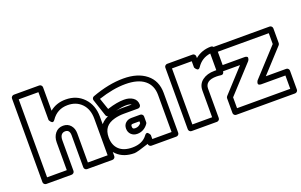

<svg xmlns="http://www.w3.org/2000/svg" viewBox="-93 -1167 2513 1601"><g transform="rotate(-20 1164.0 -366.0)"><path d="M69.8 0V-742.2Q69.8 -752.9 77.9 -760Q85.9 -767.1 95.2 -767.1H319.8Q330.6 -767.1 337.9 -759.3Q345.2 -751.5 345.2 -742.2V-534.2Q403.3 -582 485.8 -582Q583 -582 645 -517.1Q707 -452.1 707 -349.1V0Q707 10.7 699.2 17.8Q691.4 24.9 682.1 24.9H457Q446.3 24.9 439.2 17.1Q432.1 9.3 432.1 0V-284.2Q432.1 -334 392.1 -334Q370.6 -334 357.9 -318.4Q345.2 -302.7 345.2 -271V0Q345.2 10.7 337.2 17.8Q329.1 24.9 319.8 24.9H95.2Q84.5 24.9 77.1 17.1Q69.8 9.3 69.8 0ZM120.1 -24.9H294.9V-271Q294.9 -319.3 321.3 -351.6Q347.7 -383.8 392.1 -383.8Q432.6 -383.8 457.3 -355.5Q481.9 -327.1 481.9 -284.2V-24.9H657.2V-349.1Q657.2 -433.6 609.9 -482.9Q562.5 -532.2 485.8 -532.2Q393.1 -532.2 340.8 -455.1Q334 -444.8 326.9 -442.6Q319.8 -440.4 314.2 -444.3Q308.6 -448.2 304.2 -453.9Q299.8 -459.5 297.4 -464.4L294.9 -469.2V-716.8H120.1Z M666.5 -162.1Q666.5 -220.7 693.6 -264.2Q720.7 -307.6 771.5 -330.1Q757.8 -333.5 753.4 -346.2L703.6 -496.1Q700.7 -505.9 705.1 -514.9Q709.5 -523.9 718.8 -526.9Q868.2 -582 997.6 -582Q1124 -582 1199.2 -522Q1274.4 -461.9 1274.4 -354V0Q1274.4 10.7 1266.6 17.8Q1258.8 24.9 1249.5 24.9H1028.3Q1017.6 24.9 1010.5 17.1Q1003.4 9.3 1003.4 0Q898.4 35.2 874.5 35.2Q779.3 35.2 722.9 -19Q666.5 -73.2 666.5 -162.1ZM716.3 -162.1Q716.3 -92.8 757.1 -54Q797.9 -15.1 874.5 -15.1Q965.3 -15.1 1008.3 -74.2Q1015.6 -84.5 1023.2 -86.9Q1030.8 -89.4 1035.9 -85Q1041 -80.6 1045.4 -75Q1049.8 -69.3 1051.8 -64.5L1053.7 -59.1V-24.9H1224.6V-354Q1224.6 -439 1166.5 -485.6Q1108.4 -532.2 997.6 -532.2Q889.6 -532.2 758.3 -488.8L793.5 -386.2Q795.4 -386.2 799.3 -388.2Q881.3 -414.1 943.4 -414.1Q991.2 -414.1 1022.2 -392.3Q1053.2 -370.6 1053.7 -330.1Q1053.7 -318.8 1046.1 -311.5Q1038.6 -304.2 1028.3 -304.2H903.3Q860.4 -304.2 820.3 -293.9Q766.6 -279.8 741.5 -247.6Q716.3 -215.3 716.3 -162.1ZM850.6 -350.1Q884.8 -354 903.3 -354H990.7Q976.1 -363.8 943.4 -363.8Q908.2 -363.8 850.6 -350.1ZM877.4 -181.2Q877.4 -212.4 898.2 -231.2Q918.9 -250 950.7 -250H1028.3Q1037.6 -250 1045.7 -242.9Q1053.7 -235.8 1053.7 -225.1V-174.8Q1053.7 -167 1049.3 -161.1Q1032.2 -135.7 1006.8 -121.8Q981.4 -107.9 952.6 -107.9Q919.4 -107.9 898.4 -128.4Q877.4 -148.9 877.4 -181.2ZM927.7 -181.2Q927.7 -168 932.9 -163.1Q938 -158.2 952.6 -158.2Q982.9 -158.2 1003.4 -183.1V-200.2H950.7Q935.5 -200.2 931.6 -196.5Q927.7 -192.9 927.7 -181.2Z M1359.4 0V-546.9Q1359.4 -557.6 1367.2 -564.7Q1375 -571.8 1384.3 -571.8H1609.4Q1620.1 -571.8 1627.2 -564Q1634.3 -556.2 1634.3 -546.9V-532.2Q1694.3 -582 1776.4 -582Q1787.1 -582 1794.2 -574.2Q1801.3 -566.4 1801.3 -557.1V-354Q1801.3 -343.8 1794.4 -335.4Q1787.6 -327.1 1772.5 -329.1Q1751.5 -332 1734.4 -332Q1683.6 -332 1658.9 -313.5Q1634.3 -294.9 1634.3 -261.2V0Q1634.3 10.7 1626.5 17.8Q1618.7 24.9 1609.4 24.9H1384.3Q1373.5 24.9 1366.5 17.1Q1359.4 9.3 1359.4 0ZM1409.2 -24.9H1584.5V-261.2Q1584.5 -318.4 1626.7 -350.1Q1668.9 -381.8 1734.4 -381.8H1751.5V-529.8Q1673.8 -519 1630.4 -453.1Q1623.5 -442.9 1616.5 -440.7Q1609.4 -438.5 1603.8 -442.4Q1598.1 -446.3 1593.8 -451.7Q1589.4 -457 1586.9 -461.9L1584.5 -466.8V-522H1409.2Z M1755.9 0V-130.9Q1755.9 -139.6 1762.7 -147.9L1951.7 -354H1791Q1780.3 -354 1772.9 -361.8Q1765.6 -369.6 1765.6 -378.9V-546.9Q1765.6 -557.6 1773.7 -564.7Q1781.7 -571.8 1791 -571.8H2293Q2303.7 -571.8 2310.8 -564Q2317.9 -556.2 2317.9 -546.9V-416Q2317.9 -407.2 2311 -398.9L2122.1 -192.9H2302.7Q2313.5 -192.9 2320.6 -185.1Q2327.6 -177.2 2327.6 -168V0Q2327.6 10.7 2319.8 17.8Q2312 24.9 2302.7 24.9H1780.8Q1770 24.9 1762.9 17.1Q1755.9 9.3 1755.9 0ZM1805.7 -24.9H2277.8V-143.1H2064.9Q2050.8 -143.1 2043.9 -147.5Q2037.1 -151.9 2037.1 -158Q2037.1 -164.1 2039.1 -170.2Q2041 -176.3 2043.9 -180.7L2046.9 -185.1L2268.1 -425.8V-522H1815.9V-403.8H2008.8Q2022.9 -403.8 2029.8 -399.4Q2036.6 -395 2036.6 -388.9Q2036.6 -382.8 2034.7 -376.7Q2032.7 -370.6 2029.8 -366.2L2026.9 -361.8L1805.7 -121.1Z"/></g></svg>

Font: Trueno Black Outline
Style: Regular
Weight: 900
Width: 6
Designer: Julieta Ulanovsky
Foundry: Julieta Ulanovsky
Version: Version 3.001b | FøM Fix